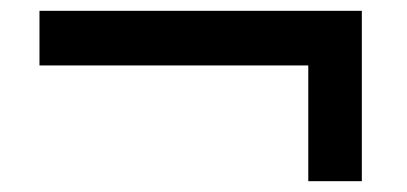

<svg xmlns="http://www.w3.org/2000/svg" viewBox="-20 -481 753 355"><path d="M550 -146V-360H53V-461H649V-146Z"/></svg>

Font: Archivo Expanded Medium
Style: Regular
Weight: 500
Width: 7
Designer: Hector Gatti
Foundry: Omnibus-Type
Version: Version 2.001